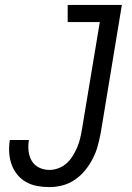

<svg xmlns="http://www.w3.org/2000/svg" viewBox="-20 -755 540 783"><path d="M182 8Q156 8 131.5 3.5Q107 -1 86 -13Q65 -25 50 -43.5Q35 -62 27 -85Q19 -108 17.5 -133Q16 -158 20 -184H98Q94 -161 96.5 -139Q99 -117 109.5 -99Q120 -81 139.5 -71.5Q159 -62 182 -62Q200 -62 218.5 -69Q237 -76 251.5 -89Q266 -102 276.5 -119Q287 -136 294.5 -153.5Q302 -171 306.5 -189.5Q311 -208 314 -226L387 -665H256V-735H477L391 -214Q386 -188 379 -161.5Q372 -135 359 -109.5Q346 -84 328 -61.5Q310 -39 286 -22.5Q262 -6 235 1Q208 8 182 8Z"/></svg>

Font: Iosevka SS04
Style: Italic
Weight: 400
Italic angle: -9°
Monospace: yes
Designer: Belleve Invis
Foundry: Belleve Invis
Version: Version 19.0.0; ttfautohint (v1.8.4)